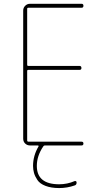

<svg xmlns="http://www.w3.org/2000/svg" viewBox="-20 -750 540 990"><path d="M134.8 0Q120.1 0 109.9 -9.8Q99.6 -19.5 99.6 -35.2V-695.3Q99.6 -710 109.9 -720.2Q120.1 -730.5 134.8 -730.5H400.4Q410.2 -730.5 410.2 -720.2Q410.2 -710 400.4 -710H125Q120.1 -710 120.1 -705.1V-415Q120.1 -410.2 125 -410.2H389.6Q399.4 -410.2 399.9 -399.9Q400.4 -389.6 389.6 -389.6H125Q120.1 -389.6 120.1 -384.8V-25.4Q120.1 -20.5 125 -19.5H400.4Q410.2 -19.5 410.2 -9.8Q410.2 0 400.4 0H210.9Q206.1 0 203.1 4.9Q169.9 53.7 169.9 105.5Q169.9 200.2 285.2 200.2Q327.1 200.2 365.2 183.6Q369.1 182.6 372.1 184.6Q375 186.5 375 191.4Q375 203.1 365.2 206.1Q326.2 219.7 285.2 219.7Q244.1 219.7 214.8 208.5Q185.5 197.3 172.9 178.2Q160.2 159.2 155.3 141.6Q150.4 124 150.4 105.5Q150.4 52.7 178.7 4.9Q179.7 3.9 178.7 2Q177.7 0 176.8 0Z"/></svg>

Font: Rounded-X Mgen+ 1mn thin
Style: Regular
Weight: 100
Designer: [Source Han Sans]
Ryoko NISHIZUKA  (kana & ideographs); Paul D. Hunt (Latin, Greek & Cyrillic); Wenlong ZHANG  (bopomofo
Version: Version 1.059.20150602